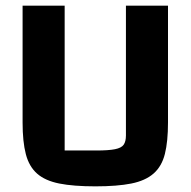

<svg xmlns="http://www.w3.org/2000/svg" viewBox="-20 -645 676 680"><path d="M318 15Q240 15 190 5Q140 -5 111.5 -30Q83 -55 71.5 -99Q60 -143 60 -211V-625H209V-112H322Q364 -112 387 -116.5Q410 -121 418 -132.5Q426 -144 426 -165V-625H575V-211Q575 -144 564 -100Q553 -56 524 -30.5Q495 -5 445 5Q395 15 318 15Z"/></svg>

Font: Changa SemiBold
Style: Regular
Weight: 600
Designer: Eduardo Rodriguez Tunni
Foundry: Eduardo Rodriguez Tunni
Version: Version 3.002; ttfautohint (v1.8.2)